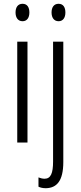

<svg xmlns="http://www.w3.org/2000/svg" viewBox="-20 -752 425 1013"><path d="M99 -732C74 -732 62 -713 62 -686C62 -659 75 -640 99 -640C122 -640 135 -658 135 -686C135 -713 124 -732 99 -732ZM252 -686C252 -659 265 -640 289 -640C312 -640 325 -658 325 -686C325 -713 314 -732 289 -732C264 -732 252 -713 252 -686ZM125 -532H71V0H125ZM222 241C279 240 314 203 314 103V-532H260V100C260 162 248 191 215 191C204 191 193 188 183 184V233C193 238 206 241 222 241Z"/></svg>

Font: Noto Sans Thai Looped ExtraCondensed Light
Style: Regular
Weight: 300
Width: 2
Designer: Sasikarn Vongin, Ben Mitchell
Foundry: The Fontpad Ltd
Version: Version 1.001